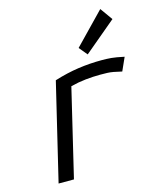

<svg xmlns="http://www.w3.org/2000/svg" viewBox="-115 -858 790 942"><g transform="rotate(-15 280.0 -387.0)"><path d="M65 0 183 -493Q247 -513 306 -521.5Q365 -530 425 -530Q452 -530 474.5 -528Q497 -526 539 -517L509 -450Q484 -456 467 -459Q450 -462 435.5 -462.5Q421 -463 400 -463Q364 -463 326 -459Q288 -455 249 -445L143 0ZM367 -575 332 -617 484 -774 529 -711Z"/></g></svg>

Font: Ubuntu Sans Mono
Style: Italic
Weight: 400
Italic angle: -13.5°
Monospace: yes
Designer: Dalton Maag Ltd
Foundry: Dalton Maag Ltd
Version: Version 1.006